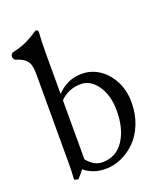

<svg xmlns="http://www.w3.org/2000/svg" viewBox="-132 -785 750 883"><g transform="rotate(-20 242.5 -343.5)"><path d="M155.8 -64.9Q189.9 -23.9 229 -23.9Q297.4 -23.9 334.7 -80.1Q372.1 -136.2 372.1 -225.1Q372.1 -299.8 338.9 -347.9Q305.7 -396 257.8 -396Q196.8 -396 155.8 -354ZM146 -698.2Q159.2 -698.2 159.2 -688Q155.8 -647.9 155.8 -583V-384.8Q205.6 -439 278.8 -439Q322.8 -439 361.3 -414.6Q399.9 -390.1 424.6 -343.5Q449.2 -296.9 449.2 -237.8Q449.2 -180.2 429.9 -132.3Q410.6 -84.5 379.6 -54Q348.6 -23.4 310.8 -6.8Q272.9 9.8 233.9 9.8Q172.4 9.8 129.9 -25.9Q123.5 -15.6 99.1 11.2Q88.4 11.2 79.1 5.9Q82 -30.3 82 -73.2V-511.2Q82 -555.7 66.4 -574.7Q50.8 -593.8 12.2 -605Q-3.9 -622.1 12.2 -639.2Q51.8 -647.9 79.3 -659.9Q106.9 -671.9 146 -698.2Z"/></g></svg>

Font: Linux Libertine G
Style: Regular
Weight: 400
Designer: Philipp H. Poll
Foundry: Philipp H. Poll
Version: Version 4.7.5